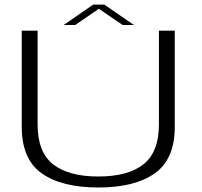

<svg xmlns="http://www.w3.org/2000/svg" viewBox="-20 -807 874 830"><path d="M405 3.5Q563 3.5 649.2 -57.8Q735.5 -119 735.5 -258.5V-674.5H667V-269Q667 -149.5 600.2 -96.8Q533.5 -44 405 -44Q276.5 -44 209.5 -96.8Q142.5 -149.5 142.5 -269V-674.5H74V-258.5Q74 -119 160.2 -57.8Q246.5 3.5 405 3.5ZM255.5 -699H305L407.5 -769L510 -699H559L431 -787H382.5Z"/></svg>

Font: Anybody Expanded Light
Style: Regular
Weight: 300
Width: 7
Version: Version 1.113;gftools[0.9.25]